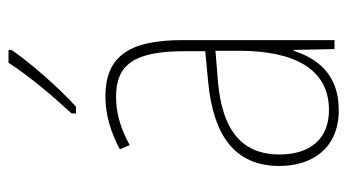

<svg xmlns="http://www.w3.org/2000/svg" viewBox="-202 -602 814 450"><g transform="rotate(-90 205.0 -377.0)"><path d="M313 -757V-764H283C251 -715 209 -665 164 -616V-606H180C223 -645 280 -709 313 -757ZM203 -537C162 -537 118 -524 80 -503L90 -480C133 -504 170 -512 203 -512C278 -512 310 -471 310 -351V-303L237 -296C113 -284 41 -234 41 -129C41 -53 82 10 172 10C258 10 294 -43 311 -96H313L315 0H336V-356C336 -486 295 -537 203 -537ZM237 -273 311 -279V-220C310 -98 271 -13 172 -13C106 -13 68 -55 68 -129C68 -219 127 -263 237 -273Z"/></g></svg>

Font: Noto Sans Kannada Condensed Thin
Style: Regular
Weight: 100
Width: 3
Designer: Jelle Bosma - Monotype Design Team
Foundry: Monotype Imaging Inc.
Version: Version 2.005